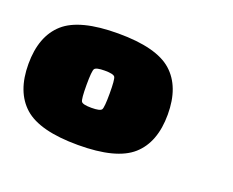

<svg xmlns="http://www.w3.org/2000/svg" viewBox="-72 -991 738 607"><g transform="rotate(20 297.0 -687.5)"><path d="M234.4 -625Q263.7 -625 268.6 -632.8Q273.4 -640.6 273.4 -687.5Q273.4 -734.4 268.6 -742.2Q263.7 -750 234.4 -750Q205.1 -750 200.2 -742.2Q195.3 -734.4 195.3 -687.5Q195.3 -640.6 200.2 -632.8Q205.1 -625 234.4 -625ZM234.4 -875Q363.3 -875 416 -828.1Q468.8 -781.2 468.8 -687.5Q468.8 -593.8 416 -546.9Q363.3 -500 234.4 -500Q105.5 -500 52.7 -546.9Q0 -593.8 0 -687.5Q0 -781.2 52.7 -828.1Q105.5 -875 234.4 -875Z"/></g></svg>

Font: CraftyPE
Style: Regular
Weight: 400
Designer: Erek Butcher
Foundry: Haunted Coop
Version: Version 0.018;April 4, 2024;FontCreator 15.0.0.2962 64-bit